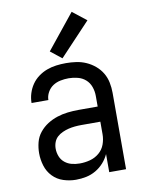

<svg xmlns="http://www.w3.org/2000/svg" viewBox="-87 -831 674 899"><g transform="rotate(-10 250.0 -381.0)"><path d="M201 8Q226 8 250 3Q274 -2 295.5 -14.5Q317 -27 333.5 -45.5Q350 -64 360 -86V0H440V-363Q440 -388 435 -412.5Q430 -437 417.5 -458Q405 -479 386 -495Q367 -511 344.5 -521Q322 -531 297.5 -534.5Q273 -538 249 -538Q225 -538 202 -535Q179 -532 157.5 -524Q136 -516 117 -502Q98 -488 85 -469Q72 -450 65 -427.5Q58 -405 58 -382Q58 -382 58 -382Q58 -382 58 -382H138Q138 -401 148 -419Q158 -437 174 -447.5Q190 -458 209.5 -462Q229 -466 249 -466Q270 -466 291.5 -460.5Q313 -455 329 -441Q345 -427 352.5 -406Q360 -385 360 -363V-312H269Q243 -312 217 -309Q191 -306 166.5 -298Q142 -290 120 -276Q98 -262 81.5 -241.5Q65 -221 58.5 -195.5Q52 -170 52 -144Q52 -114 61 -84.5Q70 -55 91 -33Q112 -11 141.5 -1.5Q171 8 201 8ZM232 -64Q213 -64 194.5 -68.5Q176 -73 161 -85Q146 -97 139 -115Q132 -133 132 -152Q132 -168 137.5 -182.5Q143 -197 154 -207Q165 -217 179.5 -223.5Q194 -230 208.5 -233.5Q223 -237 238.5 -238.5Q254 -240 269 -240H360V-180Q360 -156 351.5 -132.5Q343 -109 324 -93Q305 -77 281 -70.5Q257 -64 232 -64ZM237 -563 383 -718 317 -770 184 -605Z"/></g></svg>

Font: Iosevka SS09
Style: Regular
Weight: 400
Monospace: yes
Designer: Belleve Invis
Foundry: Belleve Invis
Version: Version 5.2.1; ttfautohint (v1.8.3)